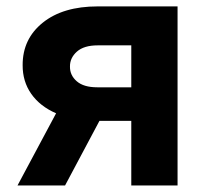

<svg xmlns="http://www.w3.org/2000/svg" viewBox="-20 -565 618 585"><path d="M380 0V-196.7H283L178.3 0H33.4L150.9 -219.8Q101.9 -241.1 75.3 -278.9Q48.7 -316.8 49 -366.5Q48.7 -446.4 110.3 -495.9Q171.9 -545.5 277.7 -545.5H521V0ZM380 -299V-426.8H277.7Q235.8 -426.8 214.3 -407.7Q192.8 -388.5 193.2 -362.2Q192.8 -335.6 214 -317.3Q235.1 -299 276.3 -299Z"/></svg>

Font: Inter UI
Style: Bold
Weight: 700
Designer: Rasmus Andersson
Foundry: rsms
Version: 3.2;8d6f07862